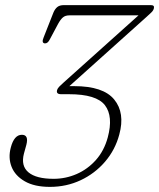

<svg xmlns="http://www.w3.org/2000/svg" viewBox="-20 -720 622 750"><path d="M446 -194.5Q430 -134.5 390.2 -88.2Q350.5 -42 295 -16Q239.5 10 175 10Q114.5 10 76.8 -11.8Q39 -33.5 25.2 -68.5Q11.5 -103.5 22 -143Q35 -193.5 65.5 -193.5Q93 -193.5 83 -154.5L73.5 -120Q61 -72 91.2 -46.8Q121.5 -21.5 189.5 -21.5Q236.5 -21.5 279.5 -40.2Q322.5 -59 354.8 -95.2Q387 -131.5 401 -183.5Q423 -265.5 390 -308.8Q357 -352 249.5 -352H219Q198.5 -352 203 -368Q205.5 -376 212.8 -383Q220 -390 230 -399L521 -660H251Q235 -660 225.5 -651.8Q216 -643.5 206.5 -626L174.5 -566Q166.5 -550 155.5 -550.5Q141 -551.5 150.5 -574L188.5 -670.5Q194.5 -685 203.8 -692.5Q213 -700 229.5 -700H569.5Q584.5 -700 581 -687Q579 -679 571.8 -672Q564.5 -665 553.5 -655L251 -383.5H270Q383.5 -383.5 426.2 -331.2Q469 -279 446 -194.5Z"/></svg>

Font: Fraunces 9pt S100 Thin
Style: Italic
Weight: 100
Italic angle: -16°
Version: Version 1.000; ttfautohint (v1.8.3)